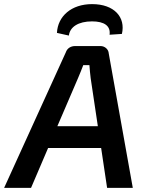

<svg xmlns="http://www.w3.org/2000/svg" viewBox="-55 -914 709 934"><path d="M393 -810C452 -810 484 -788 478 -745L538 -749C557 -830 501 -894 393 -894C292 -894 226 -835 222 -754L280 -741C285 -783 326 -810 393 -810ZM466 0H591L474 -654C473 -674 455 -690 434 -690H311C290 -690 272 -680 265 -659L-35 0H96L179 -194H437ZM224 -300 325 -535C333 -554 343 -578 350 -597H380C382 -576 383 -554 386 -534L421 -300Z"/></svg>

Font: Exo 2 Semi Bold
Style: Italic
Weight: 600
Italic angle: -8°
Designer: Natanael Gama
Version: Version 1.001;PS 001.001;hotconv 1.0.88;makeotf.lib2.5.64775